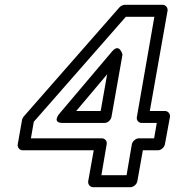

<svg xmlns="http://www.w3.org/2000/svg" viewBox="-20 -756 729 801"><path d="M571 -243H634L623 -179H560C545 -179 532 -165 530 -154L508 -25H403L425 -154C428 -169 416 -179 405 -179H109L121 -248L505 -686H624L551 -268C548 -253 560 -243 571 -243ZM605 -293 679 -711C681 -722 673 -736 658 -736H501C494 -736 484 -732 478 -725L79 -270C76 -266 73 -261 72 -256L54 -154C52 -143 60 -129 75 -129H371L348 0C346 11 354 25 369 25H524C535 25 550 15 553 0L576 -129H639C650 -129 665 -139 668 -154L689 -268C691 -279 683 -293 668 -293ZM242 -243H416C431 -243 443 -257 445 -268L491 -528C491 -528 479 -578 448 -542L228 -282C228 -282 194 -243 242 -243ZM298 -293 427 -446 400 -293Z"/></svg>

Font: Asimov
Style: WidOuIt
Weight: 500
Designer: Google
Version: Version 2.000980; 2014